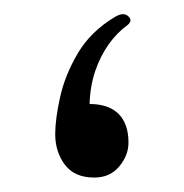

<svg xmlns="http://www.w3.org/2000/svg" viewBox="-20 -246 255 266"><path d="M110.7 0Q132.4 0 145.2 -15.4Q158 -30.8 158 -48.4Q158 -74.4 144.3 -88.2Q130.5 -101.9 104.1 -101.9Q104.9 -126.9 112 -147.8Q119.2 -168.7 130.7 -184.8Q142.3 -201 156.6 -211.2Q164.3 -217.5 157.7 -223.5Q151.1 -229.6 139.3 -222.6Q105.6 -202.4 87.8 -172.2Q70 -141.9 63.3 -111.5Q56.5 -81 56.5 -60.1Q56.5 -35.6 69.9 -17.8Q83.2 0 110.7 0Z"/></svg>

Font: Parastoo
Style: Regular
Weight: 400
Foundry: Saber Rastikerdar (saber.rastikerdar@gmail.com)
Version: Version 3.000